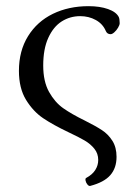

<svg xmlns="http://www.w3.org/2000/svg" viewBox="-20 -445 430 629"><path d="M262.7 137.7Q282.7 127 292.2 111.8Q301.8 96.7 301.8 79.1Q301.8 58.1 289.3 42.5Q276.9 26.9 257.8 15.6Q238.8 4.4 204.6 -11.7Q154.3 -35.6 121.6 -57.6Q88.9 -79.6 65.4 -117.7Q42 -155.8 42 -212.9Q42 -278.3 71.8 -326.4Q101.6 -374.5 153.3 -399.7Q205.1 -424.8 270 -424.8Q307.1 -424.8 334 -415.3Q360.8 -405.8 369.1 -389.2Q370.6 -386.2 371.3 -380.9Q372.1 -375.5 372.1 -369.1Q372.1 -363.3 366.9 -354.5Q361.8 -345.7 354.7 -339.4Q347.7 -333 342.3 -333Q331.1 -333 326.7 -343.3Q316.9 -366.7 293.9 -379.4Q271 -392.1 242.7 -392.1Q209.5 -392.1 182.1 -374.8Q154.8 -357.4 138.2 -321Q121.6 -284.7 121.6 -230.5Q121.6 -178.2 140.6 -144Q159.7 -109.9 187 -90.6Q214.4 -71.3 257.3 -50.3Q292.5 -32.7 313.5 -19Q334.5 -5.4 348.1 16.1Q361.8 37.6 361.8 68.8Q361.8 105.5 341.3 128.9Q320.8 152.3 275.4 164.1Q271 165 266.4 159.4Q261.7 153.8 260.3 146.7Q258.8 139.6 262.7 137.7Z"/></svg>

Font: Junicode Two Beta VF
Style: Regular
Weight: 400
Designer: Peter S. Baker
Foundry: Briery Creek Software
Version: Version 1.031 beta; ttfautohint (v1.8.1.43-b0c9)